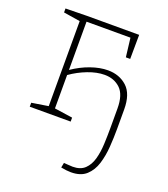

<svg xmlns="http://www.w3.org/2000/svg" viewBox="-139 -621 836 957"><g transform="rotate(20 279.5 -143.0)"><path d="M348 237Q337 237 323.5 235.5Q310 234 295 231L300 205Q306 205 320 206.5Q334 208 347 208Q388 208 411 186Q434 164 444 128Q454 92 456 48.5Q458 5 458 -36V-141Q458 -214 425 -245.5Q392 -277 341 -277Q300 -277 253 -259Q206 -241 165 -212V-35L261 -21V0H44V-21L132 -35V-486L44 -500V-521L157 -523H434L433 -395H410L398 -495H165V-239Q210 -270 258.5 -287Q307 -304 349 -304Q410 -304 450.5 -267Q491 -230 491 -148V-44Q491 2 487.5 51Q484 100 471 142Q458 184 429 210.5Q400 237 348 237Z"/></g></svg>

Font: Bitter ExtraLight
Style: Regular
Weight: 200
Designer: Sol Matas, and Bitter project Authors
Foundry: Sol Matas
Version: Version 2.001